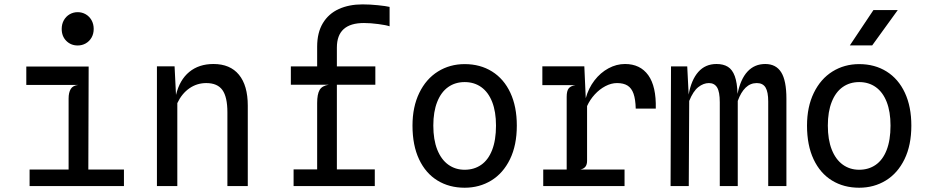

<svg xmlns="http://www.w3.org/2000/svg" viewBox="-20 -849 4240 876"><path d="M261.5 -717Q261.5 -739 271.2 -756.5Q281 -774 297.8 -783.8Q314.5 -793.5 334.5 -793.5Q354.5 -793.5 371.2 -783.8Q388 -774 397.8 -756.5Q407.5 -739 407.5 -717Q407.5 -695 397.8 -677.8Q388 -660.5 371.2 -651Q354.5 -641.5 334.5 -641.5Q303.5 -641.5 282.5 -662.5Q261.5 -683.5 261.5 -717ZM383 -75.5H545.5V0H115V-75.5H293V-399.5Q293 -427 302.8 -443Q312.5 -459 337 -461.5H100V-545.5H384.5Z M1110.5 -367V0H1017.5V-336.5Q1017.5 -406.5 994.8 -438.2Q972 -470 921 -470Q878.5 -470 844 -446Q809.5 -422 789 -378.5V0H696V-546.5H776.5L783 -416Q799.5 -484.5 843.5 -520.8Q887.5 -557 954 -557Q1030 -557 1070.2 -508Q1110.5 -459 1110.5 -367Z M1517 -632V-546H1692.5V-462.5H1517V-76H1690V0H1319.5V-76H1427V-379Q1427 -419 1438.2 -438.5Q1449.5 -458 1480.5 -462.5H1307V-546H1427V-636Q1427 -700 1453 -743.2Q1479 -786.5 1525.8 -807.8Q1572.5 -829 1634 -829Q1667.5 -829 1704.2 -825.2Q1741 -821.5 1757.5 -817.5V-729Q1742 -734.5 1706.2 -739.2Q1670.5 -744 1640.5 -744Q1517 -744 1517 -632Z M1862 -276Q1862 -361.5 1893 -425.2Q1924 -489 1978.2 -522.8Q2032.5 -556.5 2100 -556.5Q2171 -556.5 2225 -522.8Q2279 -489 2308.5 -425.8Q2338 -362.5 2338 -276Q2338 -186.5 2306.8 -122.5Q2275.5 -58.5 2221.5 -25.5Q2167.5 7.5 2100 7.5Q2029.5 7.5 1975.8 -25.5Q1922 -58.5 1892 -122.2Q1862 -186 1862 -276ZM2243 -276Q2243 -339.5 2225.5 -384Q2208 -428.5 2175.8 -451.5Q2143.5 -474.5 2100 -474.5Q2057 -474.5 2024.8 -451.8Q1992.5 -429 1974.8 -384.2Q1957 -339.5 1957 -276Q1957 -211.5 1975 -166.2Q1993 -121 2025.2 -97.8Q2057.5 -74.5 2100 -74.5Q2143 -74.5 2175.2 -96.8Q2207.5 -119 2225.2 -164.2Q2243 -209.5 2243 -276Z M2972 -353.5H2880.5Q2879.5 -396 2870.5 -421.5Q2861.5 -447 2843.2 -458.5Q2825 -470 2795 -470Q2769 -470 2742.2 -456Q2715.5 -442 2693.5 -418Q2671.5 -394 2658.5 -365V-115Q2658.5 -98.5 2651.2 -88.8Q2644 -79 2628 -75.5H2829.5V0H2458.5V-75.5H2565.5V-407.5Q2565.5 -434 2574.5 -445.5Q2583.5 -457 2605 -460.5H2454.5V-546.5H2646L2652.5 -401Q2665 -446.5 2692.2 -482Q2719.5 -517.5 2756 -537.2Q2792.5 -557 2831.5 -557Q2901 -557 2937.8 -505.8Q2974.5 -454.5 2972 -353.5Z M3568 -398.5V0H3485V-386Q3485 -429.5 3472.8 -449.8Q3460.5 -470 3433 -470Q3403.5 -470 3382 -449.2Q3360.5 -428.5 3346 -388.5V0H3264V-382.5Q3264 -430 3251.8 -450Q3239.5 -470 3214.5 -470Q3189.5 -470 3166 -451.5Q3142.5 -433 3124.5 -388.5L3122.5 0H3039.5L3041.5 -546H3115.5L3122 -417.5Q3134 -484.5 3166 -520.8Q3198 -557 3249 -557Q3280.5 -557 3301 -544.2Q3321.5 -531.5 3332.5 -501.5Q3343.5 -471.5 3345 -420.5Q3358.5 -488 3390.5 -522.5Q3422.5 -557 3471.5 -557Q3520.5 -557 3544.2 -519.2Q3568 -481.5 3568 -398.5Z M3662 -276Q3662 -361.5 3693 -425.2Q3724 -489 3778.2 -522.8Q3832.5 -556.5 3900 -556.5Q3971 -556.5 4025 -522.8Q4079 -489 4108.5 -425.8Q4138 -362.5 4138 -276Q4138 -186.5 4106.8 -122.5Q4075.5 -58.5 4021.5 -25.5Q3967.5 7.5 3900 7.5Q3829.5 7.5 3775.8 -25.5Q3722 -58.5 3692 -122.2Q3662 -186 3662 -276ZM4043 -276Q4043 -339.5 4025.5 -384Q4008 -428.5 3975.8 -451.5Q3943.5 -474.5 3900 -474.5Q3857 -474.5 3824.8 -451.8Q3792.5 -429 3774.8 -384.2Q3757 -339.5 3757 -276Q3757 -211.5 3775 -166.2Q3793 -121 3825.2 -97.8Q3857.5 -74.5 3900 -74.5Q3943 -74.5 3975.2 -96.8Q4007.5 -119 4025.2 -164.2Q4043 -209.5 4043 -276ZM3959.5 -642H3857.5L3965 -803H4076Z"/></svg>

Font: SplineSansMono30
Style: Regular
Weight: 400
Designer: Eben Sorkin, Mirko Velimirovic
Foundry: Sorkin Type
Version: Version 1.000